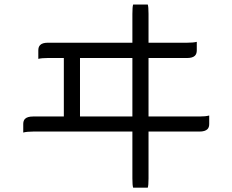

<svg xmlns="http://www.w3.org/2000/svg" viewBox="-20 -779 1040 859"><path d="M337.9 -257.8V-519.5H572.3V-257.8ZM84 -186Q100.1 -190.4 127.9 -190.4H572.3V19.5Q572.3 50.8 575.7 60.5H641.1Q644.5 50.8 644.5 19.5V-190.4H872.1Q897.5 -190.4 908.2 -201.2Q916 -209 916 -224.1V-262.2Q899.9 -257.8 872.1 -257.8H644.5V-519.5H817.4Q841.8 -519.5 852.1 -529.8Q860.4 -538.1 860.4 -553.7V-591.8Q844.7 -587.9 817.4 -587.9H644.5V-716.8Q644.5 -749 641.1 -758.8H575.7Q572.3 -749 572.3 -716.8V-587.9H194.3Q169.9 -587.9 159.7 -577.6Q151.4 -569.3 151.4 -553.7V-515.6Q167 -519.5 194.3 -519.5H265.6V-257.8H127.9Q102.5 -257.8 91.8 -247.1Q84 -239.3 84 -224.1Z"/></svg>

Font: YuPearl-Light
Style: Light
Weight: 300
Designer: Max Yao
Foundry: Max-Everyday
Version: Version 1.011; ttfautohint (v1.8.3)